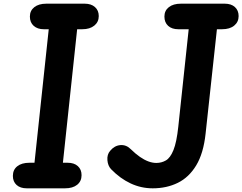

<svg xmlns="http://www.w3.org/2000/svg" viewBox="-20 -1024 1318 1044"><path d="M125.5 0Q90.5 0 70.2 -18.2Q50 -36.5 50 -67.5Q50 -101 74 -120Q98 -139 140 -139H167.5L245 -865H218Q184 -865 163.2 -883.5Q142.5 -902 142.5 -934Q142.5 -966 166.5 -985Q190.5 -1004 232 -1004H440.5Q475.5 -1004 496.2 -985.8Q517 -967.5 517 -936.5Q517 -904.5 492.8 -884.8Q468.5 -865 427.5 -865H399.5L322 -139H348Q383 -139 403.2 -120.8Q423.5 -102.5 423.5 -71.5Q423.5 -38.5 399.5 -19.2Q375.5 0 333.5 0ZM810.5 0Q747 0 690 -26.8Q633 -53.5 584 -104Q566.5 -122.5 564 -153.2Q561.5 -184 579 -204Q602.5 -232.5 634.8 -235Q667 -237.5 692 -212Q717 -187.5 740.8 -171Q764.5 -154.5 787 -146.2Q809.5 -138 830 -138Q858.5 -138 882.2 -151.8Q906 -165.5 923.2 -208Q940.5 -250.5 949.5 -335.5L1006 -865H949.5Q914.5 -865 894.2 -883.5Q874 -902 874 -934Q874 -966 898 -985Q922 -1004 964 -1004H1202Q1237 -1004 1257.2 -985.8Q1277.5 -967.5 1277.5 -936.5Q1277.5 -904.5 1253.5 -884.8Q1229.5 -865 1187.5 -865H1159.5L1098 -298Q1086.5 -190.5 1047 -125Q1007.5 -59.5 946.8 -29.8Q886 0 810.5 0Z"/></svg>

Font: Edu SA Hand
Style: Bold
Weight: 700
Designer: Tina and Corey Anderson, Eben Sorkin, Mirko Velimirovic
Foundry: Google for Education
Version: Version 2.000